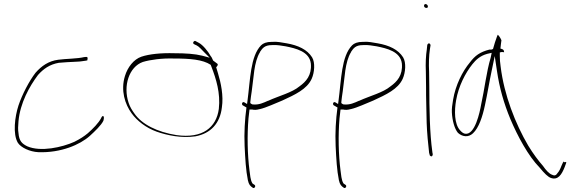

<svg xmlns="http://www.w3.org/2000/svg" viewBox="-20 -729 2847 945"><path d="M68 -26C83 -3 126 18 169 20C280 24 374 -17 422 -60C447 -83 478 -112 489 -135C493 -149 491 -156 489 -157H488C486 -160 480 -155 478 -148C464 -122 438 -96 412 -73C394 -58 374 -45 346 -31C286 -4 180 20 114 -9C88 -22 74 -35 71 -74C68 -90 69 -110 71 -132C79 -222 125 -304 167 -360C194 -390 224 -412 270 -420H271C285 -421 299 -422 311 -423C337 -425 373 -425 386 -428C400 -430 409 -431 410 -432V-433C414 -450 409 -450 395 -448H394C363 -440 303 -440 267 -435C219 -429 184 -404 155 -371C124 -331 89 -264 71 -210C53 -155 42 -69 68 -26Z M595 -355C573 -284 595 -216 628 -171C654 -135 698 -100 751 -81C802 -63 873 -48 942 -58C1017 -72 1063 -122 1072 -200C1081 -258 1067 -322 1053 -368L1044 -398C1048 -402 1056 -411 1049 -416L1029 -431C1025 -438 1023 -447 1017 -453C1003 -478 978 -508 959 -518L944 -526C940 -529 937 -528 933 -524C925 -513 939 -510 947 -506C960 -500 973 -484 985 -472L1012 -445L975 -455C939 -464 893 -467 838 -467C773 -469 715 -463 676 -450C638 -437 608 -398 595 -355ZM613 -223C585 -306 615 -400 683 -424C719 -435 778 -443 836 -441C915 -441 978 -436 1017 -410L1022 -397C1043 -342 1066 -271 1057 -193C1045 -102 977 -46 849 -64C754 -79 678 -117 641 -171C630 -186 619 -204 613 -223ZM836 -441Z M1174 -211 1193 -200C1185 -141 1181 -76 1184 -10C1187 52 1190 109 1200 158C1205 180 1211 186 1224 195C1232 201 1241 187 1233 181L1224 175L1222 173C1212 156 1211 130 1208 110C1198 33 1196 -63 1203 -146L1208 -190H1221C1232 -187 1244 -188 1258 -192H1259C1290 -199 1334 -220 1369 -234C1432 -263 1491 -290 1514 -341C1528 -372 1532 -421 1516 -447C1492 -485 1448 -506 1390 -516C1364 -520 1346 -525 1320 -523H1318C1291 -523 1275 -516 1265 -506C1212 -452 1212 -337 1198 -232L1196 -217L1183 -225C1174 -231 1167 -218 1174 -211ZM1212 -222V-227C1214 -244 1216 -263 1219 -280C1229 -345 1229 -423 1260 -473V-474C1271 -490 1281 -507 1318 -507C1344 -509 1365 -504 1386 -501C1435 -491 1503 -476 1510 -416C1515 -358 1486 -327 1454 -304C1417 -273 1355 -258 1300 -233H1299C1276 -223 1255 -212 1224 -215C1224 -214 1213 -219 1212 -222Z M1622 -211 1641 -200C1633 -141 1629 -76 1632 -10C1635 52 1638 109 1648 158C1653 180 1659 186 1672 195C1680 201 1689 187 1681 181L1672 175L1670 173C1660 156 1659 130 1656 110C1646 33 1644 -63 1651 -146L1656 -190H1669C1680 -187 1692 -188 1706 -192H1707C1738 -199 1782 -220 1817 -234C1880 -263 1939 -290 1962 -341C1976 -372 1980 -421 1964 -447C1940 -485 1896 -506 1838 -516C1812 -520 1794 -525 1768 -523H1766C1739 -523 1723 -516 1713 -506C1660 -452 1660 -337 1646 -232L1644 -217L1631 -225C1622 -231 1615 -218 1622 -211ZM1660 -222V-227C1662 -244 1664 -263 1667 -280C1677 -345 1677 -423 1708 -473V-474C1719 -490 1729 -507 1766 -507C1792 -509 1813 -504 1834 -501C1883 -491 1951 -476 1958 -416C1963 -358 1934 -327 1902 -304C1865 -273 1803 -258 1748 -233H1747C1724 -223 1703 -212 1672 -215C1672 -214 1661 -219 1660 -222Z M2067 -700C2067 -695 2072 -690 2078 -690C2084 -690 2086 -692 2086 -698C2086 -703 2080 -709 2075 -709C2070 -709 2067 -706 2067 -700ZM2076 -376C2076 -352 2077 -328 2077 -301C2077 -274 2077 -246 2078 -216L2080 -124C2081 -84 2088 -8 2092 23L2095 34C2095 36 2095 36 2099 39C2106 44 2110 36 2110 30L2108 20V19C2095 -73 2093 -196 2093 -301C2093 -328 2092 -352 2092 -376C2090 -414 2091 -455 2096 -487L2099 -506C2099 -507 2099 -509 2097 -512C2091 -520 2085 -513 2083 -508L2081 -489V-488C2076 -456 2074 -417 2076 -376Z M2204 -176C2206 -136 2217 -95 2234 -75C2255 -56 2285 -51 2308 -73C2337 -100 2355 -155 2367 -212C2379 -267 2388 -325 2400 -381L2415 -453L2426 -380C2438 -297 2460 -220 2492 -143C2527 -60 2580 39 2636 96C2660 125 2677 142 2692 147C2727 159 2745 129 2759 94L2767 72C2769 70 2766 69 2761 68C2755 72 2754 69 2753 63V66L2743 88C2738 102 2732 114 2724 123C2717 135 2708 137 2697 131C2683 126 2668 110 2652 87C2630 62 2605 29 2580 -12C2516 -121 2461 -262 2444 -402C2441 -421 2440 -438 2440 -453V-471L2450 -473C2458 -473 2461 -472 2461 -471V-473C2461 -482 2457 -487 2443 -490C2444 -507 2447 -518 2448 -531C2442 -545 2434 -555 2430 -558C2430 -557 2427 -553 2426 -549C2422 -539 2410 -503 2406 -486L2405 -488C2400 -484 2399 -485 2389 -485C2342 -473 2318 -455 2293 -422C2256 -378 2222 -310 2210 -238C2206 -214 2203 -194 2204 -176ZM2225 -236C2237 -305 2270 -369 2305 -413C2322 -434 2342 -454 2378 -464L2400 -469L2395 -445C2374 -375 2365 -290 2348 -214C2342 -180 2318 -61 2268 -71C2260 -73 2253 -78 2246 -86C2215 -117 2216 -186 2225 -236Z"/></svg>

Font: Stray Cat
Style: ExLtExt
Weight: 200
Version: Version 1.0